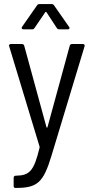

<svg xmlns="http://www.w3.org/2000/svg" viewBox="-20 -722 449 942"><path d="M95 -578H137C142 -578 146 -579 149 -584L202 -662C203 -664 207 -664 208 -662L259 -584C262 -580 266 -578 271 -578H313C318 -578 321 -581 321 -584C321 -586 321 -588 319 -590L245 -696C242 -701 238 -702 233 -702H174C169 -702 165 -701 162 -696L88 -590C84 -584 87 -578 95 -578ZM54 200H60C164 200 193 172 232 44L395 -495C397 -502 393 -506 386 -506H333C327 -506 323 -502 322 -497L213 -98C212 -95 209 -95 208 -98L99 -497C98 -502 94 -506 88 -506H34C28 -506 24 -503 24 -498C24 -497 25 -496 25 -495L174 -3C174 -2 175 1 174 3C147 115 126 139 59 140H57C51 140 47 144 47 150V190C47 196 50 200 54 200Z"/></svg>

Font: Barlow Semi Condensed
Style: Regular
Weight: 400
Width: 4
Designer: Jeremy Tribby
Foundry: Tribby Type
Version: Version 1.422;hotconv 1.0.109;makeotfexe 2.5.65596